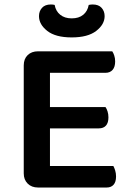

<svg xmlns="http://www.w3.org/2000/svg" viewBox="-20 -836 584 857"><path d="M86 -396H203V-7Q196 -5 181 -2Q166 1 150 1Q121 1 103.5 -16.5Q86 -34 86 -62ZM203 -213 86 -214V-544Q86 -573 103.5 -590Q121 -607 150 -607Q166 -607 181 -604Q196 -601 203 -599ZM150 -263V-358H451Q456 -351 460 -339Q464 -327 464 -312Q464 -288 453 -275.5Q442 -263 421 -263ZM150 1V-95H486Q490 -88 494 -75.5Q498 -63 498 -48Q498 -24 487 -11.5Q476 1 456 1ZM150 -511V-607H481Q486 -600 490 -588Q494 -576 494 -562Q494 -537 482.5 -524Q471 -511 451 -511ZM300 -754Q332 -754 351.5 -770Q371 -786 376 -814Q381 -815 385 -815.5Q389 -816 394 -816Q420 -816 433.5 -801Q447 -786 447 -764Q447 -727 409.5 -698Q372 -669 300 -669Q228 -669 191 -698Q154 -727 154 -764Q154 -786 167.5 -801Q181 -816 207 -816Q212 -816 216.5 -815.5Q221 -815 224 -814Q229 -786 249 -770Q269 -754 300 -754Z"/></svg>

Font: BalooTamma2SemiBold
Style: Regular
Weight: 600
Designer: Divya Kowshik, Shuchita Grover and Ek Type
Foundry: Ek Type
Version: Version 1.700